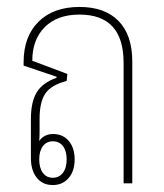

<svg xmlns="http://www.w3.org/2000/svg" viewBox="-20 -528 471 553"><path d="M132 5Q103 5 86 -16Q69 -37 69 -73V-185Q69 -235 86 -262.5Q103 -290 143 -304V-307L48 -339V-349Q48 -423 91 -465.5Q134 -508 209 -508Q282 -508 321.5 -467.5Q361 -427 361 -351V0H336V-347Q336 -486 209 -486Q145 -486 109 -450Q73 -414 73 -353L174 -315L172 -295Q127 -283 110.5 -258.5Q94 -234 94 -186V-152Q94 -134 93 -122Q107 -142 133 -142Q161 -142 178 -122Q195 -102 195 -69Q195 -35 177.5 -15Q160 5 132 5ZM132 -16Q150 -16 161 -30Q172 -44 172 -69Q172 -93 161.5 -107Q151 -121 132 -121Q114 -121 103.5 -107Q93 -93 93 -69Q93 -44 103.5 -30Q114 -16 132 -16Z"/></svg>

Font: Noto Sans Thai Looped UI Narrow Thin
Style: Regular
Weight: 100
Width: 4
Designer: Cadson Demak Team
Foundry: Cadson Demak Co., Ltd.
Version: Version 1.000; ttfautohint (v1.8.4.7-5d5b)